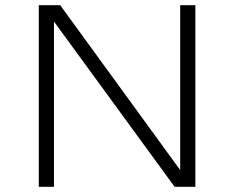

<svg xmlns="http://www.w3.org/2000/svg" viewBox="-20 -720 915 740"><path d="M129.5 0V-700H212L674.5 -64.5V-700H733V0H653L188 -637V0Z"/></svg>

Font: Trispace SemiExpanded ExtraLight
Style: Regular
Weight: 200
Width: 6
Designer: Tyler Finck
Foundry: Etcetera Type Company
Version: Version 1.210; ttfautohint (v1.8.3)